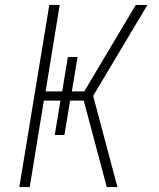

<svg xmlns="http://www.w3.org/2000/svg" viewBox="-20 -755 640 775"><path d="M58 0 179 -735H221L164 -386H231L254 -525H293L270 -386H320L528 -735H575L356 -368L454 0H411L318 -349H263L240 -210H201L224 -349H157L100 0Z"/></svg>

Font: Iosevka XLt Ex Obl
Style: Regular
Weight: 200
Width: 7
Italic angle: -9°
Monospace: yes
Designer: Belleve Invis
Foundry: Belleve Invis
Version: Version 32.5.0; ttfautohint (v1.8.4)